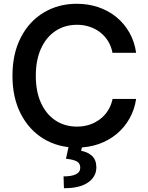

<svg xmlns="http://www.w3.org/2000/svg" viewBox="-20 -758 772 1000"><path d="M379.9 10.7Q283.2 10.7 207.5 -34.9Q131.8 -80.6 88.4 -164.8Q44.9 -249 44.9 -363.3Q44.9 -478.5 88.4 -562.7Q131.8 -647 207.8 -692.6Q283.7 -738.3 379.9 -738.3Q439.9 -738.3 492.4 -720.5Q544.9 -702.6 585.9 -669.2Q627 -635.7 653.8 -588.6Q680.7 -541.5 689 -482.9H565.9Q559.6 -516.6 543 -543.5Q526.4 -570.3 502 -589.4Q477.5 -608.4 446.8 -618.7Q416 -628.9 381.3 -628.9Q317.4 -628.9 269 -596.7Q220.7 -564.5 193.6 -505.1Q166.5 -445.8 166.5 -363.3Q166.5 -280.8 193.6 -221.7Q220.7 -162.6 269 -130.6Q317.4 -98.6 380.9 -98.6Q416 -98.6 446.3 -108.6Q476.6 -118.7 501.2 -137.5Q525.9 -156.2 542.5 -182.6Q559.1 -209 566.4 -242.7H689Q680.7 -187 654.5 -140.6Q628.4 -94.2 587.6 -60.3Q546.9 -26.4 494.1 -7.8Q441.4 10.7 379.9 10.7ZM338.9 -2H408.7L402.8 27.8Q435.1 32.7 458.3 53.2Q481.4 73.7 481.9 112.8Q481.9 162.6 438.2 192.6Q394.5 222.7 313 222.2L311 160.6Q350.1 161.1 373.8 150.4Q397.5 139.6 397.9 116.2Q398.4 93.3 380.6 83Q362.8 72.8 323.7 68.8Z"/></svg>

Font: Inter Cardless Tabular Medium
Style: Regular
Weight: 500
Designer: Rasmus Andersson
Foundry: rsms
Version: Version 4.000;git-4fc901f